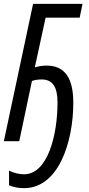

<svg xmlns="http://www.w3.org/2000/svg" viewBox="-21 -734 464 998"><path d="M104 244C284 244 360 3 360 -200C360 -332 313 -393 221 -393C201 -393 180 -390 160 -384L216 -642H393L408 -714H151L-1 0H79L145 -313C161 -319 179 -321 195 -321C253 -321 278 -281 278 -202C278 -39 230 172 103 172C79 172 51 165 26 153V229C49 239 76 244 104 244Z"/></svg>

Font: Noto Sans ExtraCondensed
Style: Italic
Weight: 400
Width: 2
Italic angle: -12°
Designer: Monotype Design Team
Foundry: Monotype Imaging Inc.
Version: Version 2.013